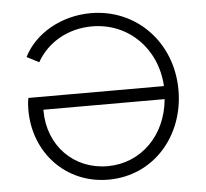

<svg xmlns="http://www.w3.org/2000/svg" viewBox="-54 -814 945 882"><g transform="rotate(-5 419.0 -372.5)"><path d="M411 12C621 12 767 -160 767 -370C767 -591 606 -757 396 -757C259 -757 137 -686 85 -582L141 -553C190 -641 286 -696 396 -696C566 -696 693 -566 702 -394H77C73 -374 72 -359 72 -339C72 -140 216 12 411 12ZM141 -329V-334H700C685 -166 565 -50 413 -50C256 -50 141 -169 141 -329Z"/></g></svg>

Font: Mluvka Light
Style: Regular
Weight: 300
Designer: Modified by Jiří Krblich, Original typeface by Gumpita Rahayu
Foundry: Gumpita Rahayu & Jiří Krblich
Version: Version 2.000;Glyphs 3.1.1 (3134)